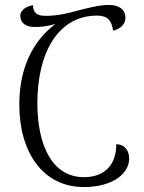

<svg xmlns="http://www.w3.org/2000/svg" viewBox="-20 -745 583 776"><path d="M319 11C435 11 502 -43 502 -104C502 -140 481 -162 450 -162C450 -85 409 -29 319 -29C192 -29 131 -156 131 -328C131 -531 214 -682 373 -682C415 -682 432 -661 437 -621C465 -627 487 -647 487 -672C487 -707 461 -725 421 -725C379 -725 337 -713 293 -702C254 -691 212 -681 166 -681C130 -681 115 -691 113 -724C81 -718 62 -702 62 -681C62 -653 84 -636 118 -636C146 -636 168 -638 204 -648C112 -579 58 -469 58 -323C58 -127 155 11 319 11Z"/></svg>

Font: Noto Serif Georgian Condensed Light
Style: Regular
Weight: 300
Width: 3
Designer: Monotype Design Team, Akaki Razmadze
Foundry: Google LLC
Version: Version 2.003